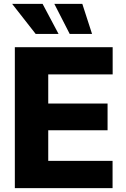

<svg xmlns="http://www.w3.org/2000/svg" viewBox="-20 -971 650 991"><path d="M56.6 0H561V-140.6H229V-298.8H535.2V-436.5H229V-586.9H561.5V-727.5H56.6ZM164.1 -795.9H282.2L199.7 -951.2H42.5ZM339.8 -795.9H455.1L404.8 -951.2H260.3Z"/></svg>

Font: Inter ExtraBold
Style: Regular
Weight: 800
Designer: Rasmus Andersson
Foundry: rsms
Version: Version 4.001;git-9221beed3